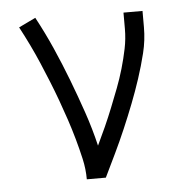

<svg xmlns="http://www.w3.org/2000/svg" viewBox="-44 -570 587 613"><g transform="rotate(-5 250.0 -264.0)"><path d="M210 0Q210 -33 202.5 -66Q195 -99 186 -131Q177 -163 166.5 -194.5Q156 -226 144.5 -257.5Q133 -289 120.5 -320Q108 -351 95 -381.5Q82 -412 67.5 -442Q53 -472 37 -502L91 -528Q118 -478 141 -426Q164 -374 184.5 -320.5Q205 -267 223.5 -213Q242 -159 255 -104Q269 -133 282 -162Q295 -191 307 -221Q319 -251 330.5 -281Q342 -311 351 -342Q360 -373 366.5 -404.5Q373 -436 373 -468V-520H434V-468Q434 -426 424 -385.5Q414 -345 401 -305.5Q388 -266 373 -227.5Q358 -189 341.5 -150.5Q325 -112 307 -74.5Q289 -37 271 0Z"/></g></svg>

Font: Iosevka Custom Light
Style: Regular
Weight: 300
Monospace: yes
Designer: Belleve Invis
Foundry: Belleve Invis
Version: Version 27.3.5